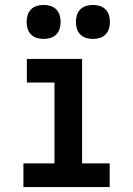

<svg xmlns="http://www.w3.org/2000/svg" viewBox="-20 -759 540 779"><path d="M75 0V-96H201V-424H89V-520H313V-96H425V0ZM357 -601Q343 -601 329.5 -605Q316 -609 306 -619Q296 -629 292 -642.5Q288 -656 288 -670Q288 -684 292 -697.5Q296 -711 306 -721Q316 -731 329.5 -735Q343 -739 357 -739Q371 -739 384.5 -735Q398 -731 408 -721Q418 -711 422 -697.5Q426 -684 426 -670Q426 -656 422 -642.5Q418 -629 408 -619Q398 -609 384.5 -605Q371 -601 357 -601ZM157 -601Q143 -601 129.5 -605Q116 -609 106 -619Q96 -629 92 -642.5Q88 -656 88 -670Q88 -684 92 -697.5Q96 -711 106 -721Q116 -731 129.5 -735Q143 -739 157 -739Q171 -739 184.5 -735Q198 -731 208 -721Q218 -711 222 -697.5Q226 -684 226 -670Q226 -656 222 -642.5Q218 -629 208 -619Q198 -609 184.5 -605Q171 -601 157 -601Z"/></svg>

Font: Iosevka Web
Style: Bold
Weight: 700
Monospace: yes
Designer: Belleve Invis
Foundry: Belleve Invis
Version: Version 28.0.3; ttfautohint (v1.8.3)